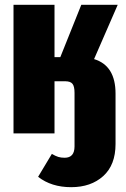

<svg xmlns="http://www.w3.org/2000/svg" viewBox="-20 -553 523 796"><path d="M459 -165V44Q459 131 408 177Q357 223 275 223Q193 223 138 180L195 85Q210 94 221.5 97.5Q233 101 248 101Q289 101 289 54V-168Q289 -195 280.5 -205.5Q272 -216 251 -216V-217L250 -216H206V0H36V-533H206V-316H230L317 -533H468L370 -308Q459 -281 459 -165Z"/></svg>

Font: Fira Sans Extra Condensed ExtraBold
Style: Regular
Weight: 800
Width: 1
Designer: Carrois Corporate & Edenspiekermann AG
Foundry: Carrois Corporate GbR & Edenspiekermann AG
Version: Version 4.203